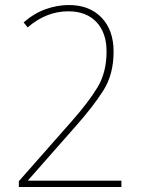

<svg xmlns="http://www.w3.org/2000/svg" viewBox="-20 -744 577 764"><path d="M463 0V-25H92V-27L285 -246Q353 -323 392.5 -386Q432 -449 432 -539Q432 -624 384 -674Q336 -724 254 -724Q209 -724 163 -708Q117 -692 74 -655L90 -635Q164 -699 252 -699Q323 -699 363.5 -656.5Q404 -614 404 -539Q404 -456 368 -396.5Q332 -337 264 -260L55 -23V0Z"/></svg>

Font: Noto Sans Display Thin
Style: Regular
Weight: 250
Designer: Monotype Design Team
Foundry: Monotype Imaging Inc.
Version: Version 1.900